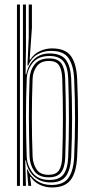

<svg xmlns="http://www.w3.org/2000/svg" viewBox="-20 -820 409 847"><path d="M54.8 0V-800H68V0ZM81.2 0V-800H94.5V-606.8L92.8 -492.5H96Q105 -536.2 132.4 -560.5Q159.8 -584.8 200.2 -584.2Q250.8 -583.5 271 -555.6Q291.2 -527.8 294 -475Q302 -296.8 294 -125.8Q291 -71.2 271 -43.2Q251 -15.2 203.5 -15.2Q158.5 -15.2 129.5 -42.1Q100.5 -69 94.5 -112.2H91.5L94.5 0ZM209.2 7Q179.2 7 154.1 -5.5Q129 -18 115.2 -39.8H112.5L117.2 -6.5L117.5 0H104.8L99 -72H102Q113.5 -42.5 141.5 -23.2Q169.5 -4 206.8 -4Q260 -4 281.9 -35.1Q303.8 -66.2 307 -125.8Q311 -212 311.1 -296.4Q311.2 -380.8 307 -475.5Q304 -531.2 282.5 -563.4Q261 -595.5 205 -595.5Q171 -595.5 144.1 -579.4Q117.2 -563.2 104.5 -530.8H101L106.8 -655.2V-800H120.8V-697L110.8 -557H113.8Q129 -581.8 154.9 -594.1Q180.8 -606.5 209.5 -606.5Q268 -606.5 292.4 -573.2Q316.8 -540 320.2 -475Q328.5 -290 320.2 -125.5Q316.2 -57.2 290.8 -25.1Q265.2 7 209.2 7ZM197.8 -26.2Q241.8 -26.2 260.2 -51Q278.8 -75.8 280.8 -126.8Q284 -212 284.1 -295Q284.2 -378 280.8 -476.8Q278.5 -527 259.1 -550Q239.8 -573 198.2 -573Q149.5 -573 124.8 -543.1Q100 -513.2 98 -473Q94.5 -387.2 94.6 -304.1Q94.8 -221 97.8 -129.8Q99.2 -90.2 123.8 -58.2Q148.2 -26.2 197.8 -26.2ZM194.8 -37.8Q151 -37.8 131.4 -65Q111.8 -92.2 110.5 -130Q107.8 -210.5 107.5 -298.8Q107.2 -387 110.5 -472Q111.8 -508.2 132.2 -535.2Q152.8 -562.2 196.5 -562.2Q235.8 -562.2 251 -539.8Q266.2 -517.2 267.5 -475Q270.5 -384.5 270.6 -300.9Q270.8 -217.2 267.8 -126Q266 -81 249.5 -59.4Q233 -37.8 194.8 -37.8ZM194.5 -48.8Q226.8 -48.8 239.9 -68.1Q253 -87.5 254.5 -126Q257.5 -214.2 257.6 -295.8Q257.8 -377.2 254.5 -474.8Q253 -512.5 240.4 -531.9Q227.8 -551.2 196.2 -551.2Q160 -551.2 142.5 -527.8Q125 -504.2 123.8 -472Q117.2 -302.2 123.8 -130Q125 -98.5 140.8 -73.6Q156.5 -48.8 194.5 -48.8Z"/></svg>

Font: Big Shoulders Inline Display
Style: Regular
Weight: 400
Designer: Patric King
Foundry: XO Type Co
Version: Version 1.000